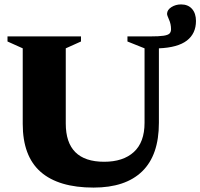

<svg xmlns="http://www.w3.org/2000/svg" viewBox="-20 -835 908 870"><path d="M755 -702.5Q755 -726 745.8 -746.2Q736.5 -766.5 737 -773Q737.5 -790.5 756.8 -802.8Q776 -815 800.5 -815Q832 -815 850 -794.8Q868 -774.5 868 -740Q868 -683 826.8 -651.2Q785.5 -619.5 700 -616V-278.5Q700 -132 624.2 -58.5Q548.5 15 404 15Q245.5 15 164.2 -56.2Q83 -127.5 83 -273.5V-616L14 -647V-670H347V-647L278 -616V-275.5Q278 -102 452 -102Q538 -102 586.5 -146.2Q635 -190.5 635 -278.5V-616L557.5 -647V-670H659Q701.5 -670 722 -673.2Q742.5 -676.5 748.8 -683.8Q755 -691 755 -702.5Z"/></svg>

Font: Newsreader Text ExtraBold
Style: Regular
Weight: 800
Designer: Hugues Gentile
Foundry: Production Type
Version: Version 1.001